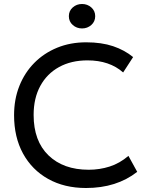

<svg xmlns="http://www.w3.org/2000/svg" viewBox="-20 -927 737 962"><path d="M411 15Q302.5 15 221.2 -30.5Q140 -76 95.2 -158Q50.5 -240 50.5 -350Q50.5 -429.5 77 -496.2Q103.5 -563 152 -612Q200.5 -661 266.5 -688Q332.5 -715 411.5 -715Q489 -715 546.8 -695.5Q604.5 -676 647 -641L597 -564Q528.5 -624.5 418.5 -624.5Q336.5 -624.5 275.8 -591Q215 -557.5 181.8 -496.2Q148.5 -435 148.5 -351Q148.5 -220.5 223 -148.5Q297.5 -76.5 424.5 -76.5Q479 -76.5 529.2 -92.5Q579.5 -108.5 623.5 -146L667.5 -66Q564 15 411 15ZM391 -784.5Q364 -784.5 344.5 -801.8Q325 -819 325 -846Q325 -872.5 344.5 -889.8Q364 -907 391 -907Q418 -907 437.5 -889.8Q457 -872.5 457 -846Q457 -819 437.5 -801.8Q418 -784.5 391 -784.5Z"/></svg>

Font: Geologica Light
Style: Regular
Weight: 300
Designer: Sindre Bremnes, Frode Helland
Foundry: Monokrom Skriftforlag AS
Version: Version 1.010; ttfautohint (v1.8.4.7-5d5b);gftools[0.9.28]